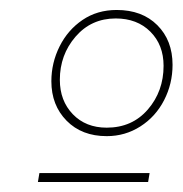

<svg xmlns="http://www.w3.org/2000/svg" viewBox="-20 -723 366 385"><path d="M59 -376H280L277 -358H56ZM83 -560Q83 -597 99.5 -630Q116 -663 145.5 -683Q175 -703 214 -703Q265 -703 295.5 -672.5Q326 -642 326 -593Q326 -555 309 -522Q292 -489 261.5 -469.5Q231 -450 194 -450Q144 -450 113.5 -481Q83 -512 83 -560ZM308 -591Q308 -633 281.5 -659.5Q255 -686 212 -686Q163 -686 131.5 -649.5Q100 -613 100 -563Q100 -521 126 -494Q152 -467 194 -467Q245 -467 276.5 -503.5Q308 -540 308 -591Z"/></svg>

Font: Fixel Italic Variable Display Thin
Style: Italic
Weight: 100
Italic angle: -10°
Designer: AlfaBravo + MacPaw
Foundry: Kyrylo Tkachov, Marchela Mozhyna, Serhii Makarenko, Maria Weinstein, Zakhar Kryvoshyya
Version: Version 1.210;Glyphs 3.2 (3217)